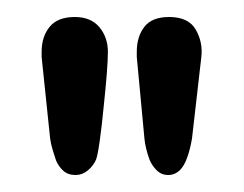

<svg xmlns="http://www.w3.org/2000/svg" viewBox="-20 -760 287 226"><path d="M29 -693 39 -597Q40 -590 42 -583.5Q44 -577 46 -571Q49 -564 54.5 -559Q60 -554 69 -554Q77 -554 83.5 -559.5Q90 -565 93 -572Q95 -577 97.5 -595Q100 -613 102 -634Q107 -681 107 -699Q107 -716 97 -728Q87 -740 68 -740Q48 -740 38.5 -728.5Q29 -717 29 -699ZM156 -572Q159 -565 164.5 -559.5Q170 -554 178 -554Q186 -554 192 -560Q197 -565 200.5 -575Q204 -585 206 -597L217 -693Q219 -710 210.5 -725Q202 -740 179 -740Q159 -740 150 -728.5Q141 -717 141 -699V-693L150 -597Q151 -586 156 -572Z"/></svg>

Font: WDXL Lubrifont TC
Style: Regular
Weight: 400
Designer: [WDXL Lubrifont] Copyright 2020-2022 (c) NightFurySL2001, Skr-ZERO; [ZCOOL QingKe HuangYou] Copyright 2018-2022 (c) The 
Version: Version 2.001;hotconv 1.1.1;makeotfexe 2.6.0